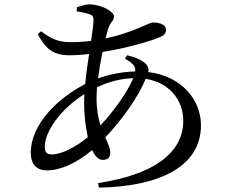

<svg xmlns="http://www.w3.org/2000/svg" viewBox="-20 -813 1040 879"><path d="M153 -656C191 -587 226 -560 296 -560C326 -560 358 -562 388 -566C381 -521 374 -473 370 -428C248 -366 121 -246 121 -114C121 -60 148 -33 195 -33C256 -33 329 -65 402 -126C414 -99 431 -81 450 -81C470 -81 485 -90 485 -113C485 -135 474 -156 462 -184C542 -268 614 -371 647 -452C755 -435 819 -356 819 -260C819 -110 678 -12 429 25L433 46C701 41 900 -45 900 -240C900 -355 812 -465 659 -483C662 -497 659 -508 649 -519C629 -540 598 -551 562 -560L552 -545C587 -524 602 -510 599 -486C537 -484 478 -472 429 -454C434 -494 441 -536 449 -575C557 -592 669 -624 712 -643C732 -651 740 -661 740 -676C740 -697 718 -710 679 -710C662 -710 594 -665 463 -637L473 -674C481 -710 502 -716 502 -738C502 -759 446 -793 388 -793C373 -793 350 -786 332 -780L331 -761C352 -758 372 -754 389 -748C404 -743 408 -738 408 -720C408 -702 403 -668 397 -626C367 -622 337 -620 306 -620C254 -620 220 -630 168 -670ZM590 -455C564 -392 501 -304 440 -239C430 -271 422 -311 422 -362C422 -378 423 -395 424 -414C481 -440 533 -453 590 -455ZM382 -185C328 -141 264 -106 217 -106C194 -106 185 -116 185 -142C185 -209 255 -312 366 -382L365 -345C365 -292 371 -234 382 -185Z"/></svg>

Font: Noto Serif CJK SC Medium
Style: Regular
Weight: 500
Designer: Ryoko NISHIZUKA 西塚涼子 (kana & ideographs); Frank Grießhammer (Latin, Greek & Cyrillic); Wenlong ZHANG 张文龙 (bopomofo); San
Foundry: Adobe
Version: Version 2.001;hotconv 1.1.0;makeotfexe 2.6.0